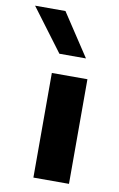

<svg xmlns="http://www.w3.org/2000/svg" viewBox="-134 -751 496 797"><g transform="rotate(10 114.0 -352.0)"><path d="M-52 -704H76L194 -525H82ZM215 0H65V-441H215Z"/></g></svg>

Font: Puffins on Iceburgs(2)
Style: on-Iceburgs-Bold
Weight: 700
Version: Version 1.0